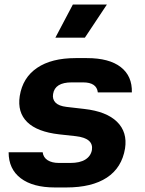

<svg xmlns="http://www.w3.org/2000/svg" viewBox="-20 -816 640 846"><path d="M222 10Q125 10 71.5 -30.5Q18 -71 18 -145H168Q171 -122 190 -110Q209 -98 240 -98H290Q332 -98 356 -113Q380 -128 385 -155Q393 -207 314 -216L241 -224Q144 -235 100 -278Q56 -321 67 -393Q80 -474 143.5 -517Q207 -560 313 -560H363Q461 -560 512 -520.5Q563 -481 561 -409H411Q406 -453 346 -453H296Q222 -453 214 -402Q210 -379 224.5 -364Q239 -349 273 -345L351 -336Q449 -325 495.5 -279.5Q542 -234 531 -162Q517 -77 451 -33.5Q385 10 272 10ZM451 -796H301L224 -650H354Z"/></svg>

Font: JetBrains Mono ExtraBold
Style: Italic
Weight: 800
Designer: Philipp Nurullin, Konstantin Bulenkov
Foundry: JetBrains
Version: Version 1.000; ttfautohint (v1.8.3)